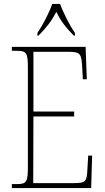

<svg xmlns="http://www.w3.org/2000/svg" viewBox="-20 -951 530 971"><path d="M169 -784V-771H175C216 -813 239 -842 265 -891C289 -842 312 -813 353 -771H359V-784C333 -822 300 -886 284 -931H244C229 -886 195 -822 169 -784ZM40 0H441L446 -164H426L422 -94C419 -35 415 -25 354 -25H148L149 -362H355V-387H149V-689H325C388 -689 392 -680 396 -606L399 -550H419L413 -714H40V-694H65C115 -694 121 -683 121 -606V-108C121 -31 115 -20 65 -20H40Z"/></svg>

Font: Noto Serif Bengali Condensed Thin
Style: Regular
Weight: 100
Width: 3
Designer: Juan Bruce, Universal Thirst, Indian Type Foundry and the Monotype Design Team.
Foundry: Monotype Imaging Inc.
Version: Version 2.003